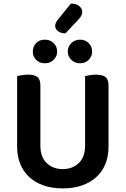

<svg xmlns="http://www.w3.org/2000/svg" viewBox="-20 -1029 697 1065"><path d="M328 16Q268 16 221 -0.5Q174 -17 141.5 -47.5Q109 -78 92 -120.5Q75 -163 75 -216V-607Q83 -609 100.5 -612Q118 -615 135 -615Q171 -615 187.5 -602Q204 -589 204 -554V-221Q204 -158 239 -124.5Q274 -91 328 -91Q382 -91 417 -124.5Q452 -158 452 -221V-607Q461 -609 478 -612Q495 -615 512 -615Q548 -615 565 -602Q582 -589 582 -554V-216Q582 -163 565 -120.5Q548 -78 515 -47.5Q482 -17 435 -0.5Q388 16 328 16ZM297 -743Q297 -716 277.5 -697Q258 -678 229 -678Q199 -678 180.5 -697Q162 -716 162 -743Q162 -771 180.5 -790Q199 -809 229 -809Q258 -809 277.5 -790Q297 -771 297 -743ZM491 -743Q491 -716 472 -697Q453 -678 424 -678Q395 -678 375.5 -697Q356 -716 356 -743Q356 -771 375.5 -790Q395 -809 424 -809Q453 -809 472 -790Q491 -771 491 -743ZM373 -1009Q404 -1009 420 -995Q436 -981 436 -964Q436 -949 428.5 -937.5Q421 -926 407 -912L343 -844Q317 -844 301.5 -856.5Q286 -869 286 -885Q286 -901 301 -920Z"/></svg>

Font: Baloo Bhai 2 SemiBold
Style: Regular
Weight: 600
Designer: Supriya Tembe, Noopur Datye and Ek Type
Foundry: Ek Type
Version: Version 1.640;PS 1.000;hotconv 16.6.51;makeotf.lib2.5.65220;